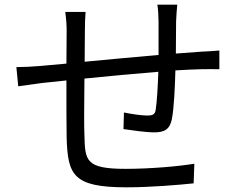

<svg xmlns="http://www.w3.org/2000/svg" viewBox="-20 -788 1040 821"><path d="M653 -768C656 -751 658 -716 658 -694V-553C553 -544 438 -533 342 -524L343 -657C343 -688 344 -715 346 -737H259C263 -707 265 -684 265 -654L264 -516C217 -512 178 -508 153 -506C117 -503 80 -501 50 -501L58 -419C85 -423 128 -429 159 -433L264 -444C264 -345 264 -241 265 -198C270 -40 292 13 521 13C621 13 742 3 808 -4L811 -88C747 -77 624 -66 517 -66C345 -66 344 -102 341 -209C339 -247 340 -350 341 -452C439 -462 555 -473 657 -481C655 -419 651 -353 646 -320C643 -298 633 -294 609 -294C586 -294 544 -300 510 -307L508 -236C535 -232 603 -222 639 -222C684 -222 706 -235 715 -279C724 -325 728 -414 730 -487C773 -490 811 -491 840 -492C865 -492 902 -493 918 -492V-572C894 -570 866 -568 840 -567C808 -565 771 -562 732 -559C732 -603 733 -652 733 -697C734 -718 736 -752 738 -768Z"/></svg>

Font: Noto Sans CJK SC Regular
Style: Regular
Weight: 400
Designer: Ryoko NISHIZUKA (kana & ideographs); Paul D. Hunt (Latin, Greek & Cyrillic); Wenlong ZHANG (bopomofo); Sandoll Communica
Foundry: Adobe Systems Incorporated
Version: Version 1.004;PS 1.004;hotconv 1.0.82;makeotf.lib2.5.63406